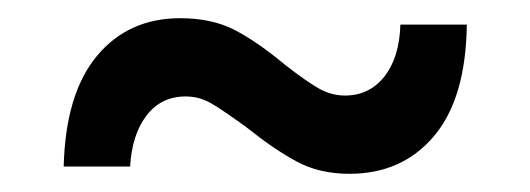

<svg xmlns="http://www.w3.org/2000/svg" viewBox="-20 -428 582 211"><path d="M251 -288Q225 -307 212 -314.5Q199 -322 184 -322Q157 -322 141 -301Q125 -280 123 -245H50Q52 -325 86.5 -366.5Q121 -408 178 -408Q213 -408 238 -395Q263 -382 293 -357Q316 -339 330 -331Q344 -323 359 -323Q386 -323 402.5 -344Q419 -365 420 -401H493Q492 -320 457 -278.5Q422 -237 364 -237Q331 -237 306 -250.5Q281 -264 251 -288Z"/></svg>

Font: Montserrat Ace
Style: Bold
Weight: 600
Designer: Julieta Ulanovsky
Foundry: Julieta Ulanovsky
Version: Version 1